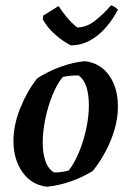

<svg xmlns="http://www.w3.org/2000/svg" viewBox="-20 -700 497 728"><path d="M158 8Q99 1 65 -47.5Q31 -96 31 -166Q31 -226 57 -290.5Q83 -355 121 -403Q161 -429 209 -446.5Q257 -464 302 -468Q361 -461 394.5 -413Q428 -365 427 -293Q427 -253 414.5 -209.5Q402 -166 380 -125Q358 -84 332 -52Q296 -29 249 -12.5Q202 4 158 8ZM185 -46Q216 -46 241 -54Q262 -81 279.5 -123Q297 -165 307 -212Q317 -259 317 -300Q317 -340 308 -369.5Q299 -399 278 -414Q242 -414 218 -408Q196 -382 178.5 -338.5Q161 -295 151.5 -247.5Q142 -200 142 -159Q142 -120 152 -90Q162 -60 185 -46ZM248 -528Q216 -545 188 -570Q160 -595 142 -627L144 -641L202 -677Q215 -657 233 -635Q251 -613 273 -596Q309 -596 343 -623.5Q377 -651 401 -680Q406 -679 415.5 -673Q425 -667 427 -663Q409 -628 382.5 -597Q356 -566 322 -547Q288 -528 248 -528Z"/></svg>

Font: Labrada SemiBold
Style: Italic
Weight: 600
Italic angle: -7°
Designer: Mercedes Jáuregui
Foundry: Omnibus-Type Team
Version: Version 1.000; ttfautohint (v1.8.4.7-5d5b)